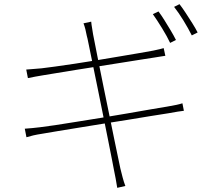

<svg xmlns="http://www.w3.org/2000/svg" viewBox="-20 -856 1040 922"><path d="M741 -801Q754 -784 769 -760Q784 -736 799 -711Q814 -686 825 -664L797 -650Q783 -680 758.5 -720Q734 -760 714 -788ZM842 -836Q856 -818 872 -793.5Q888 -769 903.5 -744.5Q919 -720 929 -700L901 -686Q884 -720 861 -757.5Q838 -795 816 -823ZM397 -683Q394 -700 390 -715.5Q386 -731 381 -744L418 -752Q419 -739 422 -722.5Q425 -706 427 -691Q428 -686 435 -650.5Q442 -615 453 -559Q464 -503 477.5 -437.5Q491 -372 504.5 -306Q518 -240 529.5 -183.5Q541 -127 549 -90Q557 -53 558 -47Q563 -26 569 -3.5Q575 19 582 37L543 46Q539 23 535.5 2Q532 -19 527 -41Q526 -48 518.5 -85.5Q511 -123 500 -179Q489 -235 475.5 -301Q462 -367 449 -432Q436 -497 424.5 -552Q413 -607 406 -642.5Q399 -678 397 -683ZM106 -522Q120 -523 138 -524.5Q156 -526 180 -528Q204 -531 245.5 -536.5Q287 -542 339 -550Q391 -558 446.5 -567Q502 -576 554 -585Q606 -594 648.5 -601Q691 -608 716 -613Q736 -617 747.5 -620Q759 -623 766 -625L774 -588Q768 -587 754 -585Q740 -583 723 -580Q698 -576 655.5 -569.5Q613 -563 561 -554.5Q509 -546 453.5 -537.5Q398 -529 345.5 -520.5Q293 -512 251 -505Q209 -498 184 -494Q166 -491 149.5 -488Q133 -485 114 -481ZM99 -238Q115 -239 135.5 -241Q156 -243 172 -245Q199 -248 245 -255Q291 -262 349.5 -271.5Q408 -281 470.5 -291Q533 -301 592.5 -311.5Q652 -322 701.5 -330.5Q751 -339 782 -344Q811 -349 827.5 -352.5Q844 -356 856 -360L863 -324Q852 -323 834 -320Q816 -317 788 -312Q753 -307 702.5 -298.5Q652 -290 593 -280.5Q534 -271 473 -261.5Q412 -252 356 -242.5Q300 -233 255 -226Q210 -219 184 -214Q158 -210 140.5 -206Q123 -202 107 -197Z"/></svg>

Font: Noto Sans KR Thin
Style: Regular
Weight: 100
Designer: Ryoko NISHIZUKA 西塚涼子 (kana, bopomofo & ideographs); Paul D. Hunt (Latin, Greek & Cyrillic); Sandoll Communications 산돌커뮤니
Foundry: Adobe
Version: Version 2.004-H2;hotconv 1.0.118;makeotfexe 2.5.65603